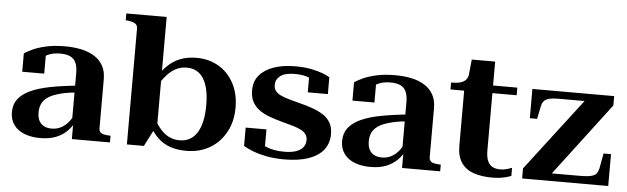

<svg xmlns="http://www.w3.org/2000/svg" viewBox="-48 -920 3608 1104"><g transform="rotate(5 1756.0 -368.5)"><path d="M407 -310V-270Q361 -267 325.5 -259.5Q290 -252 264 -241.5Q238 -231 221 -216Q204 -201 196 -181.5Q188 -162 188 -137Q188 -106 198.5 -87Q209 -68 227.5 -59Q246 -50 270 -50Q301 -50 325.5 -63Q350 -76 369 -100Q388 -124 402 -156L409 -112Q394 -77 367 -49Q340 -21 301.5 -5.5Q263 10 210 10Q159 10 119.5 -5Q80 -20 57.5 -50.5Q35 -81 35 -125Q35 -169 58.5 -200Q82 -231 128 -252.5Q174 -274 244 -287.5Q314 -301 407 -310ZM392 0V-97L384 -96V-381Q384 -418 373 -441Q362 -464 340 -474Q318 -484 283 -484Q239 -484 208.5 -468.5Q178 -453 160 -430Q160 -442 162.5 -452Q165 -462 170.5 -469Q176 -476 184 -480Q192 -484 201 -486V-361H74V-467Q90 -478 121 -492.5Q152 -507 198.5 -517.5Q245 -528 306 -528Q359 -528 402.5 -518.5Q446 -509 478 -488.5Q510 -468 527.5 -436Q545 -404 545 -359V-76Q545 -62 552 -54Q559 -46 572 -43Q585 -40 603 -39H612V0Z M1053 10Q1002 10 961.5 -3.5Q921 -17 890 -46Q859 -75 834 -120L850 -178Q870 -134 894 -105Q918 -76 946.5 -61.5Q975 -47 1009 -47Q1043 -47 1068.5 -61.5Q1094 -76 1111 -103.5Q1128 -131 1136.5 -171Q1145 -211 1145 -262Q1145 -313 1136.5 -351Q1128 -389 1111.5 -415Q1095 -441 1071 -454Q1047 -467 1015 -467Q980 -467 951 -451.5Q922 -436 897 -407Q872 -378 849 -336L839 -385Q867 -433 899.5 -464.5Q932 -496 973 -512Q1014 -528 1066 -528Q1138 -528 1194 -495Q1250 -462 1282 -402Q1314 -342 1314 -262Q1314 -182 1280.5 -120.5Q1247 -59 1188.5 -24.5Q1130 10 1053 10ZM710 -665Q710 -678 704.5 -686Q699 -694 687.5 -699Q676 -704 656 -706L641 -708V-747H874V-103L862 -102L808 3H710Z M1737 -112Q1737 -132 1726.5 -146Q1716 -160 1696.5 -169.5Q1677 -179 1650 -187Q1623 -195 1588 -204Q1555 -213 1521.5 -224.5Q1488 -236 1460.5 -254Q1433 -272 1416.5 -300Q1400 -328 1400 -370Q1400 -422 1429.5 -457Q1459 -492 1512 -510.5Q1565 -529 1636 -529Q1688 -529 1728 -521Q1768 -513 1795.5 -502.5Q1823 -492 1836 -483V-386H1720V-487Q1731 -487 1739 -483Q1747 -479 1751.5 -472.5Q1756 -466 1757 -460Q1758 -454 1754 -449Q1743 -460 1726.5 -468Q1710 -476 1688 -480.5Q1666 -485 1640 -485Q1580 -485 1553.5 -464.5Q1527 -444 1527 -413Q1527 -391 1538 -377Q1549 -363 1570 -353.5Q1591 -344 1619.5 -336Q1648 -328 1683 -319Q1719 -310 1753 -298Q1787 -286 1814.5 -269Q1842 -252 1858 -225Q1874 -198 1874 -158Q1874 -104 1844 -66.5Q1814 -29 1757 -9.5Q1700 10 1619 10Q1562 10 1516 1Q1470 -8 1436.5 -21Q1403 -34 1382 -47V-153H1502V-31Q1492 -36 1485 -42Q1478 -48 1474.5 -54Q1471 -60 1470.5 -66Q1470 -72 1473 -77Q1488 -62 1510 -52.5Q1532 -43 1558.5 -38.5Q1585 -34 1614 -34Q1656 -34 1683 -43.5Q1710 -53 1723.5 -70.5Q1737 -88 1737 -112Z M2313 -310V-270Q2267 -267 2231.5 -259.5Q2196 -252 2170 -241.5Q2144 -231 2127 -216Q2110 -201 2102 -181.5Q2094 -162 2094 -137Q2094 -106 2104.5 -87Q2115 -68 2133.5 -59Q2152 -50 2176 -50Q2207 -50 2231.5 -63Q2256 -76 2275 -100Q2294 -124 2308 -156L2315 -112Q2300 -77 2273 -49Q2246 -21 2207.5 -5.5Q2169 10 2116 10Q2065 10 2025.5 -5Q1986 -20 1963.5 -50.5Q1941 -81 1941 -125Q1941 -169 1964.5 -200Q1988 -231 2034 -252.5Q2080 -274 2150 -287.5Q2220 -301 2313 -310ZM2298 0V-97L2290 -96V-381Q2290 -418 2279 -441Q2268 -464 2246 -474Q2224 -484 2189 -484Q2145 -484 2114.5 -468.5Q2084 -453 2066 -430Q2066 -442 2068.5 -452Q2071 -462 2076.5 -469Q2082 -476 2090 -480Q2098 -484 2107 -486V-361H1980V-467Q1996 -478 2027 -492.5Q2058 -507 2104.5 -517.5Q2151 -528 2212 -528Q2265 -528 2308.5 -518.5Q2352 -509 2384 -488.5Q2416 -468 2433.5 -436Q2451 -404 2451 -359V-76Q2451 -62 2458 -54Q2465 -46 2478 -43Q2491 -40 2509 -39H2518V0Z M2536 -474V-514H2540Q2569 -514 2589 -519.5Q2609 -525 2621 -538Q2633 -551 2635 -574L2670 -518H2918V-474ZM2778 -144Q2778 -105 2788 -82.5Q2798 -60 2816.5 -50.5Q2835 -41 2860 -41Q2883 -41 2901.5 -47Q2920 -53 2928 -56V-9Q2918 -5 2902 -0.5Q2886 4 2864.5 7Q2843 10 2817 10Q2758 10 2712 -5.5Q2666 -21 2640.5 -58Q2615 -95 2615 -155V-512L2629 -517L2643 -656H2778Z M3142 -22 3122 -44H3315Q3344 -44 3364.5 -46Q3385 -48 3398 -53.5Q3411 -59 3418 -69.5Q3425 -80 3429 -97L3445 -184H3488V0H2991V-58L3326 -496L3351 -475H3174Q3144 -475 3124 -473Q3104 -471 3091.5 -465Q3079 -459 3072 -449Q3065 -439 3062 -423L3047 -349H3005V-518H3477V-464Z"/></g></svg>

Font: Roboto Serif 120pt Expanded SemiBold
Style: Regular
Weight: 600
Width: 7
Designer: Greg Gazdowicz
Foundry: Commercial Type
Version: Version 1.008